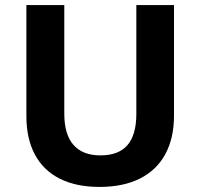

<svg xmlns="http://www.w3.org/2000/svg" viewBox="-20 -734 796 764"><path d="M85 -272V-713.9H235.8V-282.2Q235.8 -198.7 272.5 -157.2Q309.1 -115.7 379.9 -115.7Q451.7 -115.7 487.1 -156.5Q522.5 -197.3 522.5 -281.2V-713.9H672.4V-274.4Q672.4 -184.6 637.9 -120.8Q603.5 -57.1 537.1 -23.7Q470.7 9.8 376 9.8Q283.2 9.8 218 -22.9Q152.8 -55.7 118.9 -118.9Q85 -182.1 85 -272Z"/></svg>

Font: Viking Open Sans
Style: Bold
Weight: 700
Foundry: Ascender Corporation
Version: Version 2.001